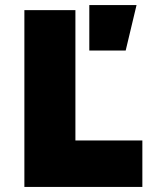

<svg xmlns="http://www.w3.org/2000/svg" viewBox="-20 -740 612 760"><path d="M76.5 0V-700H278.5V-184H543.5V0ZM333.5 -540V-720H520.5L477.5 -540Z"/></svg>

Font: Geologica Roman Black
Style: Regular
Weight: 900
Designer: Sindre Bremnes, Frode Helland
Foundry: Monokrom Skriftforlag AS
Version: Version 1.010;gftools[0.9.28]